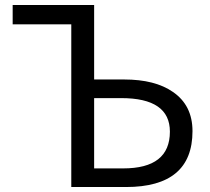

<svg xmlns="http://www.w3.org/2000/svg" viewBox="-20 -753 844 773"><path d="M267 -655H31V-733H359V-433H480Q604 -433 676 -383Q755 -329 755 -225Q755 0 487 0H267ZM476 -75Q664 -75 664 -223Q664 -358 468 -358H359V-75Z"/></svg>

Font: Source Han Sans K Regular
Style: Regular
Weight: 400
Designer: Ryoko NISHIZUKA  (kana & ideographs); Paul D. Hunt (Latin, Greek & Cyrillic); Wenlong ZHANG  (bopomofo); Sandoll Communi
Foundry: Adobe Systems Incorporated
Version: Version 1.00 July 18, 2014, initial release